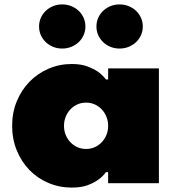

<svg xmlns="http://www.w3.org/2000/svg" viewBox="-20 -830 825 870"><path d="M35 -260Q35 -320 56 -371Q77 -422 113.5 -459.5Q150 -497 199.5 -518.5Q249 -540 305 -540Q347 -540 376 -529Q405 -518 424 -505Q446 -489 460 -470H470V-520H700V0H470V-50H460Q446 -30 424 -15Q405 -1 376 9.5Q347 20 305 20Q249 20 199.5 -1Q150 -22 113.5 -59.5Q77 -97 56 -148.5Q35 -200 35 -260ZM370 -365Q349 -365 331 -357Q313 -349 299.5 -335Q286 -321 278 -301.5Q270 -282 270 -260Q270 -237 278 -218Q286 -199 299.5 -185Q313 -171 331 -163Q349 -155 370 -155Q391 -155 409 -163Q427 -171 440.5 -185Q454 -199 462 -218Q470 -237 470 -260Q470 -282 462 -301.5Q454 -321 440.5 -335Q427 -349 409 -357Q391 -365 370 -365ZM367 -710Q367 -689 359 -671Q351 -653 337 -639.5Q323 -626 303.5 -618Q284 -610 262 -610Q239 -610 220 -618Q201 -626 187 -639.5Q173 -653 165 -671Q157 -689 157 -710Q157 -731 165 -749Q173 -767 187 -780.5Q201 -794 220 -802Q239 -810 262 -810Q284 -810 303.5 -802Q323 -794 337 -780.5Q351 -767 359 -749Q367 -731 367 -710ZM417 -710Q417 -731 425 -749Q433 -767 447 -780.5Q461 -794 480 -802Q499 -810 522 -810Q544 -810 563.5 -802Q583 -794 597 -780.5Q611 -767 619 -749Q627 -731 627 -710Q627 -689 619 -671Q611 -653 597 -639.5Q583 -626 563.5 -618Q544 -610 522 -610Q499 -610 480 -618Q461 -626 447 -639.5Q433 -653 425 -671Q417 -689 417 -710Z"/></svg>

Font: Imperial One
Style: Regular
Weight: 400
Designer: Jovanny Lemonad
Foundry: Jovanny Lemonad
Version: Version 1.000